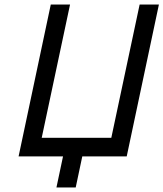

<svg xmlns="http://www.w3.org/2000/svg" viewBox="-20 -690 721 847"><path d="M62 0H258L229 137H314L343 0H539L681 -670H596L471 -82H164L289 -670H204Z"/></svg>

Font: LT Wave Mono
Style: Italic
Weight: 400
Designer: Daniel Lyons
Version: Version 2.5 (Glyphs App)